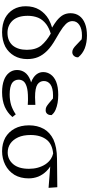

<svg xmlns="http://www.w3.org/2000/svg" viewBox="475 -1317 856 1846"><g transform="rotate(90 903.0 -394.0)"><path d="M150 -332Q132 -287 132 -233Q132 -138 177 -88Q224 -38 295 -38Q374 -38 418 -89Q459 -140 459 -224.5Q459 -309 418 -362Q374 -414 303 -454Q248 -437 212 -410Q168 -376 150 -332ZM548 -228Q548 -157 516.5 -102.5Q485 -48 429 -17Q367 14 289.5 14Q212 14 154 -15Q100 -44 70 -95Q40 -146 40 -213Q40 -289 73.5 -344.5Q107 -400 165 -434Q202 -454 245 -467Q205 -491 178 -512Q138 -545 122.5 -576Q107 -607 107 -644Q107 -693 132.5 -728.5Q158 -764 206 -783Q254 -802 321.5 -802Q389 -802 445 -781Q498 -759 529 -720L531 -717V-713Q531 -692 517 -676.5Q503 -661 481 -661Q464 -661 447.5 -671Q431 -681 412 -700L358 -751Q340 -754 320 -754Q257 -754 220 -729Q183 -704 183 -663Q183 -640 195 -619.5Q207 -599 243 -571Q280 -544 354 -502Q428 -460 469 -418.5Q510 -377 529 -331.5Q548 -286 548 -228Z M1007 -12Q946 14 866 14Q799 14 751 -4Q705 -21 679 -54Q653 -87 653 -129.5Q653 -172 676.5 -205Q700 -238 750 -258Q760 -262 772 -265Q743 -275 723 -290Q673 -327 673 -382Q673 -421 696.5 -454Q720 -487 766 -506Q816 -526 892 -526Q975 -526 1034 -501Q1065 -488 1083 -466L1086 -464Q1086 -456 1086 -453Q1086 -433 1073.5 -419Q1061 -405 1040.5 -405Q1020 -405 1007 -412Q994 -419 973 -436Q972 -436 927 -475Q913 -476 898 -476Q827 -476 792 -451Q759 -427 759 -388Q759 -349 792 -326Q826 -303 915 -303Q936 -303 988 -306V-233Q955 -235 946 -235H926Q853 -235 813.5 -222.5Q774 -210 760 -190Q746 -170 746 -146Q746 -105 778 -82Q814 -59 889 -59Q942 -59 990 -73Q1033 -87 1071 -112L1079 -118L1105 -86L1099 -79Q1064 -38 1007 -12Z M1328 -420Q1278 -361 1278 -260Q1278 -190 1300 -141Q1323 -91 1360.5 -65.5Q1398 -40 1446 -40Q1513 -40 1558 -92.5Q1603 -145 1603 -245Q1603 -290 1592 -330Q1568 -415 1508 -455Q1485 -470 1456 -477Q1371 -469 1328 -420ZM1303 -17Q1248 -49 1216.5 -107Q1185 -165 1185 -245Q1185 -325 1218.5 -385.5Q1252 -446 1322 -480Q1395 -513 1504 -514L1780 -517L1786 -433L1581 -449Q1607 -432 1627 -411Q1660 -377 1678 -334Q1695 -290 1695 -242Q1695 -163 1661 -105Q1625 -47 1565 -16.5Q1505 14 1433 14Q1361 14 1303 -17Z"/></g></svg>

Font: Early Summer Mincho Screen
Style: Regular
Weight: 400
Designer: GuiWonder
Version: Version 1.002